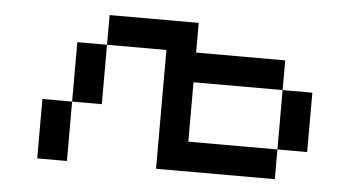

<svg xmlns="http://www.w3.org/2000/svg" viewBox="-39 -496 1033 559"><g transform="rotate(5 477.5 -217.0)"><path d="M781.2 -260.4H520.8V-86.8H781.2V0H434V-347.2H260.4V-434H520.8V-347.2H781.2ZM781.2 -260.4H868.1V-86.8H781.2ZM173.6 -173.6V0H86.8V-173.6ZM173.6 -173.6V-347.2H260.4V-173.6Z"/></g></svg>

Font: 8-bit Operator+ 8
Style: Regular
Weight: 400
Designer: GrandChaos9000
Version: Version 1.3.0 - August 1, 2014